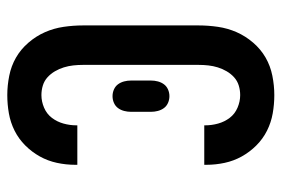

<svg xmlns="http://www.w3.org/2000/svg" viewBox="-146 -638 791 540"><g transform="rotate(90 250.0 -367.5)"><path d="M247 8Q220 8 192.5 2.5Q165 -3 141.5 -16.5Q118 -30 99.5 -51.5Q81 -73 70 -98Q59 -123 55 -150.5Q51 -178 51 -205V-530Q51 -557 55 -584.5Q59 -612 70 -637Q81 -662 99.5 -683.5Q118 -705 141.5 -718.5Q165 -732 192.5 -737.5Q220 -743 247 -743Q273 -743 298.5 -738.5Q324 -734 347 -722.5Q370 -711 388.5 -692.5Q407 -674 419.5 -651.5Q432 -629 437.5 -603.5Q443 -578 443 -552V-546H332V-549Q332 -567 327 -585Q322 -603 311 -617.5Q300 -632 282.5 -639.5Q265 -647 247 -647Q233 -647 220 -643Q207 -639 197 -630Q187 -621 180 -609Q173 -597 169 -584Q165 -571 163.5 -557.5Q162 -544 162 -530V-205Q162 -191 163.5 -177.5Q165 -164 169 -151Q173 -138 180 -126Q187 -114 197 -105Q207 -96 220 -92Q233 -88 247 -88Q265 -88 282.5 -95.5Q300 -103 311 -117.5Q322 -132 327 -150Q332 -168 332 -186V-189H443V-183Q443 -157 437.5 -131.5Q432 -106 419.5 -83.5Q407 -61 388.5 -42.5Q370 -24 347 -12.5Q324 -1 298.5 3.5Q273 8 247 8ZM250 -288Q240 -288 231 -292Q222 -296 216.5 -303.5Q211 -311 208.5 -320.5Q206 -330 206 -340V-396Q206 -406 208.5 -415.5Q211 -425 216.5 -432.5Q222 -440 231 -444Q240 -448 250 -448Q260 -448 269 -444Q278 -440 283.5 -432.5Q289 -425 291.5 -415.5Q294 -406 294 -396V-340Q294 -330 291.5 -320.5Q289 -311 283.5 -303.5Q278 -296 269 -292Q260 -288 250 -288Z"/></g></svg>

Font: Iosevka Custom
Style: Bold
Weight: 700
Monospace: yes
Designer: Belleve Invis
Foundry: Belleve Invis
Version: Version 30.3.3; ttfautohint (v1.8.3)